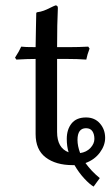

<svg xmlns="http://www.w3.org/2000/svg" viewBox="-20 -606 412 716"><path d="M300.8 -168Q333 -168 352.5 -145.8Q372.1 -123.5 372.1 -91.8Q372.1 -63.5 352.3 -36.9Q332.5 -10.3 298.8 2Q320.3 32.2 352.1 58.1L329.1 89.8Q314.5 81.5 294.2 59.6Q273.9 37.6 257.8 9.8H251Q188.5 9.8 150.6 -18.8Q112.8 -47.4 112.8 -106V-386.2Q84 -386.2 41 -383.8L36.1 -391.1Q52.2 -416 59.1 -432.1Q71.3 -430.2 112.8 -430.2Q112.8 -460.4 114 -500Q115.2 -539.6 115.2 -557.1L117.2 -560.1Q131.8 -562 143.1 -566.2Q154.3 -570.3 166.7 -576.7Q179.2 -583 187 -585.9Q195.8 -585.9 195.8 -576.2Q192.9 -518.1 192.9 -430.2H238.8Q272.9 -430.2 309.1 -432.1L314 -424.8Q305.2 -401.9 301.8 -383.8Q269 -386.2 230 -386.2H192.9V-113.8Q192.9 -54.2 235.8 -38.1Q229 -60.5 229 -87.9Q229 -123.5 247.1 -145.8Q265.1 -168 300.8 -168ZM300.8 -127.9Q269 -127.9 269 -84Q269 -62 278.8 -35.2Q302.7 -38.6 317.4 -54.4Q332 -70.3 332 -87.9Q332 -105.5 324.5 -116.7Q316.9 -127.9 300.8 -127.9Z"/></svg>

Font: Linear Smooth
Style: Regular
Weight: 400
Designer: Philipp H. Poll, Flanker
Foundry: Philipp H. Poll, reworked by Flanker
Version: Version 1.061 | FøM Fix